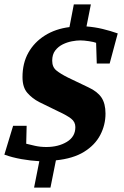

<svg xmlns="http://www.w3.org/2000/svg" viewBox="-33 -740 569 879"><path d="M123 119 147 -2Q108 -4 65.5 -11.5Q23 -19 -13 -32L27 -164H89L87 -82Q103 -78 127 -72.5Q151 -67 179 -67Q234 -67 273 -90.5Q312 -114 312 -158Q312 -182 292.5 -197Q273 -212 236 -229L146 -273Q115 -289 92.5 -314.5Q70 -340 70 -387Q70 -451 97 -499Q124 -547 172.5 -577.5Q221 -608 285 -616L305 -720H383L363 -619Q401 -616 436.5 -607.5Q472 -599 506 -587L469 -449H410L407 -544Q397 -548 374 -551.5Q351 -555 334 -555Q318 -555 296.5 -551Q275 -547 254.5 -537Q234 -527 220 -509Q206 -491 206 -462Q206 -433 225 -417.5Q244 -402 278 -385L372 -340Q413 -321 431.5 -293.5Q450 -266 450 -220Q450 -168 426 -122Q402 -76 352 -45Q302 -14 223 -6L198 119Z"/></svg>

Font: Manuale ExtraBold
Style: Italic
Weight: 800
Italic angle: -11°
Designer: Eduardo Tunni / Pablo Cosgaya
Foundry: Eduardo Tunni / Pablo Cosgaya
Version: Version 1.002